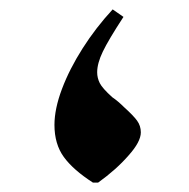

<svg xmlns="http://www.w3.org/2000/svg" viewBox="-20 -397 403 409"><path d="M178 -8Q136 -35 116 -62.5Q96 -90 96 -131Q96 -165 112 -207.5Q128 -250 156 -294Q184 -338 220 -377L243 -361Q211 -312 199 -287Q187 -262 187 -243Q187 -231 192.5 -220Q198 -209 219 -190Q225 -186 231.5 -180.5Q238 -175 244 -169Q264 -151 272 -140Q280 -129 280 -115Q280 -95 254 -66Q228 -36 189 -8Z"/></svg>

Font: Noto Nastaliq Urdu SemiBold
Style: Regular
Weight: 600
Version: Version 3.007